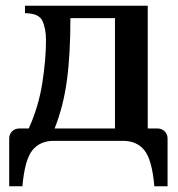

<svg xmlns="http://www.w3.org/2000/svg" viewBox="-20 -490 618 668"><path d="M12 158V-8Q12 -23 22 -33Q32 -43 47 -43H80Q114 -118 127 -200Q140 -282 140 -350Q140 -391 127.5 -417.5Q115 -444 67 -444V-470H494V-43H528Q543 -43 553 -33Q563 -23 563 -8V158H517Q509 66 482.5 33Q456 0 408 0H167Q119 0 92.5 33Q66 66 58 158ZM170 -43H380V-427H225Q225 -299 212.5 -208.5Q200 -118 170 -43Z"/></svg>

Font: El Messiri SemiBold
Style: Regular
Weight: 600
Designer: Mohamed Gaber
Foundry: Kief Type Foundry
Version: Version 2.020; ttfautohint (v1.8.3)